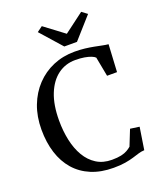

<svg xmlns="http://www.w3.org/2000/svg" viewBox="-174 -1079 998 1196"><g transform="rotate(-20 325.0 -481.0)"><path d="M369.5 11Q286 11 222 -15.8Q158 -42.5 114.5 -92.2Q71 -142 49 -211.5Q27 -281 27 -366Q27 -452 54 -523Q81 -594 129.8 -645.5Q178.5 -697 244 -724.8Q309.5 -752.5 386 -752.5Q422 -752.5 453.5 -748.8Q485 -745 512 -739.8Q539 -734.5 561.8 -729.8Q584.5 -725 602 -723.5L592 -542H526L501.5 -671Q494 -679 476.5 -686Q459 -693 433 -697.5Q407 -702 372.5 -702Q307.5 -702 257.2 -665Q207 -628 178.2 -556.5Q149.5 -485 149.5 -381.5Q149.5 -312 162.8 -250.2Q176 -188.5 203.8 -141.2Q231.5 -94 274.5 -66.8Q317.5 -39.5 376.5 -39.5Q413.5 -39.5 438 -45Q462.5 -50.5 478.5 -59.8Q494.5 -69 506 -79L547.5 -183L608 -174.5L585 -27Q564 -26 544.8 -20Q525.5 -14 502.5 -7Q479.5 0 447.5 5.5Q415.5 11 369.5 11ZM338 -804.5 213.5 -945 249.5 -971.5 380 -873.5 510.5 -971.5 546.5 -944.5 422 -804.5Z"/></g></svg>

Font: Merriweather 36pt
Style: Regular
Weight: 400
Designer: Eben Sorkin
Foundry: Eben Sorkin
Version: Version 2.100